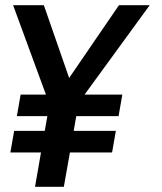

<svg xmlns="http://www.w3.org/2000/svg" viewBox="-20 -720 626 740"><path d="M115 0 138 -132.5H20L34.5 -215.5H152.5L162.5 -272.5H45L59.5 -355.5H157L30.5 -700H149L246.5 -419.5L438.5 -700H557L306 -355.5H451.5L437 -272.5H274L264 -215.5H426.5L412 -132.5H249.5L226 0Z"/></svg>

Font: Cabin Condensed SemiBold
Style: Italic
Weight: 600
Width: 3
Italic angle: -10°
Designer: Pablo Impallari
Foundry: Pablo Impallari. http://www.impallari.com Igino Marini. http://www.ikern.com
Version: Version 3.001; ttfautohint (v1.8.3)